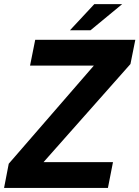

<svg xmlns="http://www.w3.org/2000/svg" viewBox="-41 -925 686 945"><path d="M423.3 -904.8H560.5L404.3 -775.9H303.2ZM2 -119.1 420.9 -602.1H106.9L132.3 -729H625L601.1 -609.9L173.3 -127H515.1L490.2 0H-21Z"/></svg>

Font: Hack
Style: Bold Italic
Weight: 700
Italic angle: -11°
Monospace: yes
Designer: Christopher Simpkins
Foundry: Christopher Simpkins
Version: Version 2.017; ttfautohint (v1.4.1) -l 4 -r 80 -G 350 -x 0 -